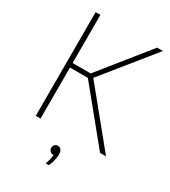

<svg xmlns="http://www.w3.org/2000/svg" viewBox="-228 -852 1053 1187"><g transform="rotate(30 298.0 -258.0)"><path d="M554 0 256.5 -364H129V0H95V-740H129V-396.5H258L534 -740H575.5L285.5 -381L596.5 0ZM339 135Q339 154 333.5 178Q328 202 317 224H295Q309 188.5 311.5 155H308Q294.5 155 285.8 146Q277 137 277 123Q277 109.5 285.2 100.8Q293.5 92 306 92Q321.5 92 330.2 103Q339 114 339 135Z"/></g></svg>

Font: Encode Sans Thin
Style: Regular
Weight: 250
Designer: Multiple Designers
Foundry: Impallari Type
Version: Version 2.000